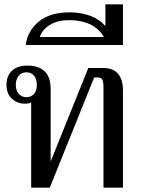

<svg xmlns="http://www.w3.org/2000/svg" viewBox="-20 -867 650 887"><path d="M124 -394C124 -394 124 0 124 0C124 0 210 0 210 0C210 0 415 -509 415 -509C415 -509 431 -509 431 -509C442 -509 449 -506 453 -499C456 -492 458 -481 458 -466C458 -466 458 0 458 0C458 0 548 0 548 0C548 0 548 -449 548 -449C548 -518 517 -553 456 -553C456 -553 388 -553 388 -553C388 -553 214 -121 214 -121C214 -121 214 -456 214 -456C214 -528 178 -564 105 -564C76 -564 53 -556 36 -541C19 -525 10 -503 10 -476C10 -448 18 -426 35 -411C51 -396 71 -388 95 -388C109 -388 119 -390 124 -394ZM137 -433C128 -423 116 -418 102 -418C88 -418 76 -423 67 -433C58 -443 53 -457 53 -475C53 -493 58 -507 67 -518C76 -528 88 -533 102 -533C116 -533 128 -528 137 -518C146 -507 150 -493 150 -475C150 -457 146 -443 137 -433Z M159 -767C124 -738 104 -702 99 -659C99 -659 548 -659 548 -659C548 -659 548 -847 548 -847C548 -847 471 -847 471 -847C471 -847 471 -742 471 -742C453 -764 429 -781 400 -793C370 -804 338 -810 303 -810C242 -810 194 -796 159 -767ZM460 -696C460 -696 164 -696 164 -696C171 -719 187 -738 212 -753C236 -767 266 -774 301 -774C338 -774 370 -767 398 -754C425 -740 446 -721 460 -696Z M467 -847C467 -847 467 -659 467 -659C467 -659 547 -659 547 -659C547 -659 547 -847 547 -847C547 -847 467 -847 467 -847Z"/></svg>

Font: BUSH 25 TRIRONG 0515 A
Style: Regular
Weight: 400
Designer: Katatrad Team
Foundry: CadsonDemak